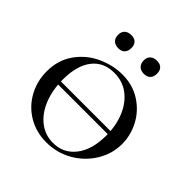

<svg xmlns="http://www.w3.org/2000/svg" viewBox="-177 -780 927 927"><g transform="rotate(45 287.0 -316.5)"><path d="M90 -246H487V-226H90ZM34 -232Q34 -309 74 -365.5Q114 -422 176.5 -451Q239 -480 304 -480Q374 -480 428 -445.5Q482 -411 511 -356Q540 -301 540 -241Q540 -174 504 -115.5Q468 -57 407.5 -22.5Q347 12 275 12Q205 12 150 -21Q95 -54 64.5 -110Q34 -166 34 -232ZM457 -217Q457 -283 434.5 -338Q412 -393 370 -425.5Q328 -458 270 -458Q197 -458 157 -406Q117 -354 117 -259Q117 -189 139.5 -132Q162 -75 203.5 -42Q245 -9 300 -9Q371 -9 414 -64.5Q457 -120 457 -217ZM153 -601Q153 -622 165.5 -633.5Q178 -645 200 -645Q221 -645 232.5 -633.5Q244 -622 244 -601Q244 -579 232.5 -567Q221 -555 200 -555Q178 -555 165.5 -567Q153 -579 153 -601ZM328 -601Q328 -622 340.5 -633.5Q353 -645 374 -645Q396 -645 407.5 -633.5Q419 -622 419 -601Q419 -579 407.5 -567Q396 -555 374 -555Q353 -555 340.5 -567Q328 -579 328 -601Z"/></g></svg>

Font: Cormorant Unicase Medium
Style: Regular
Weight: 500
Designer: Christian Thalmann (Catharsis Fonts)
Foundry: Catharsis Fonts
Version: Version 4.000